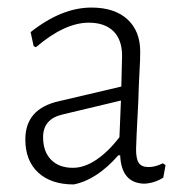

<svg xmlns="http://www.w3.org/2000/svg" viewBox="-20 -482 489 508"><path d="M351 -345Q351 -324 349 -289.5Q347 -255 346 -216Q340 -102 340 -87Q340 -61 347.5 -50.5Q355 -40 373 -40Q391 -40 411 -50L418 -45L412 -12Q388 3 361 4Q301 2 298 -71H293Q236 -6 175 6Q115 6 81 -25.5Q47 -57 47 -113Q47 -194 135 -214L301 -253L303 -334Q303 -377 280 -399.5Q257 -422 215 -422Q151 -422 75 -357L69 -360L61 -397Q143 -462 222 -462Q283 -462 317 -431Q351 -400 351 -345ZM145 -179Q94 -167 94 -119Q94 -81 115 -59.5Q136 -38 173 -38Q203 -38 234.5 -59Q266 -80 296 -119L300 -216Z"/></svg>

Font: Luna Sans Light
Style: Regular
Weight: 300
Designer: Juan Pablo del Peral
Foundry: Huerta Tipografica
Version: Version 2.001; ttfautohint (v1.5)